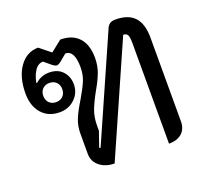

<svg xmlns="http://www.w3.org/2000/svg" viewBox="-108 -720 914 856"><g transform="rotate(-20 349.5 -292.0)"><path d="M199 -72V-169Q199 -205 212 -236.5Q225 -268 251 -310Q276 -352 288.5 -381.5Q301 -411 301 -446Q301 -527 258 -527L223 -498Q212 -490 205 -490Q198 -490 187 -498L152 -527Q128 -527 112.5 -503Q97 -479 92 -448L94 -446Q122 -472 160 -472Q201 -472 224 -447Q247 -422 247 -385Q247 -345 218 -317Q189 -289 146 -289Q93 -289 61.5 -324.5Q30 -360 30 -420Q30 -497 64 -545Q98 -593 153 -593L205 -551L258 -593Q315 -593 345.5 -559.5Q376 -526 376 -464Q376 -427 364.5 -396Q353 -365 330 -325Q306 -282 293.5 -249.5Q281 -217 281 -176V-152L256 -80L262 -78L477 -565Q483 -580 493 -586.5Q503 -593 519 -593Q580 -593 609.5 -561Q639 -529 639 -464V-67Q639 -31 617 -11Q595 9 555 9V-469Q555 -497 549.5 -507Q544 -517 529 -517L297 9Q255 9 227 -13.5Q199 -36 199 -72ZM191 -383Q191 -403 178.5 -415.5Q166 -428 146 -428Q126 -428 113.5 -415.5Q101 -403 101 -383Q101 -362 113.5 -349.5Q126 -337 146 -337Q166 -337 178.5 -349.5Q191 -362 191 -383Z"/></g></svg>

Font: K2D
Style: Regular
Weight: 400
Version: Version 1.000; ttfautohint (v1.6)